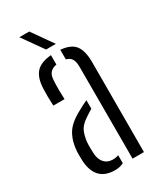

<svg xmlns="http://www.w3.org/2000/svg" viewBox="-193 -819 747 892"><g transform="rotate(-30 181.0 -373.0)"><path d="M49.5 -397.5Q48 -422 47.8 -445.2Q47.5 -468.5 48.5 -489Q50.5 -544 74.8 -572.5Q99 -601 157 -606V-555.5Q135.5 -552 123 -538.8Q110.5 -525.5 109.5 -498Q108 -472.5 108.2 -443.2Q108.5 -414 109.5 -397.5ZM245 0V-492.5Q245 -519.5 236.5 -534.2Q228 -549 207 -554.5V-606Q263.5 -601 285 -571.2Q306.5 -541.5 306.5 -482L306 0ZM38.5 -105Q38 -118.5 37.8 -130.5Q37.5 -142.5 38 -157Q41 -208.5 62.8 -246.8Q84.5 -285 145 -317Q156 -323 168.8 -329.8Q181.5 -336.5 195 -342.5V-296.5Q186 -291.5 176.2 -285.2Q166.5 -279 155 -271Q122 -250 111 -219.5Q100 -189 99.5 -156Q99.5 -142 99.8 -130.2Q100 -118.5 100.5 -109Q103 -78 119.5 -60Q136 -42 164 -42Q182 -42 195 -47.5V-4.5Q176 6 148.5 6Q46.5 6 38.5 -105ZM150.5 -640 71.5 -751.5H124.5L203 -640Z"/></g></svg>

Font: Big Shoulders Stencil Text Light
Style: Regular
Weight: 300
Designer: Patric King
Foundry: XO Type Co
Version: Version 1.000